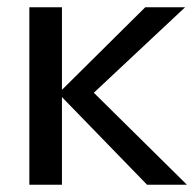

<svg xmlns="http://www.w3.org/2000/svg" viewBox="-20 -510 542 530"><path d="M61 -490H151V-262L381 -490H491L239 -254L496 0H386L151 -242V0H61Z"/></svg>

Font: Cabin
Style: Regular
Weight: 400
Designer: Pablo Impallari
Foundry: Pablo Impallari. http://www.impallari.com Igino Marini. http://www.ikern.com
Version: Version 2.200